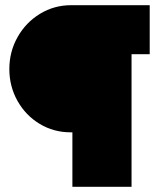

<svg xmlns="http://www.w3.org/2000/svg" viewBox="-20 -720 618 740"><path d="M259 -210H252Q187 -210 133 -242.5Q79 -275 47.5 -331Q16 -387 16 -454Q16 -521 48 -577.5Q80 -634 134.5 -667Q189 -700 254 -700H557V-511H487V0H259Z"/></svg>

Font: Cairo Black
Style: Regular
Weight: 900
Designer: Mohamed Gaber, Accademia di Belle Arti di Urbino and others
Foundry: Kief Type Foundry, Accademia di Belle Arti di Urbino and others
Version: Version 3.011